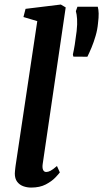

<svg xmlns="http://www.w3.org/2000/svg" viewBox="-20 -838 466 868"><path d="M173 -96.5Q170.5 -79.5 174.8 -70Q179 -60.5 189 -60.5Q197.5 -60.5 208 -65.8Q218.5 -71 237.5 -87.5L250.5 -58.5Q245.5 -51.5 229.8 -35Q214 -18.5 187 -4.2Q160 10 120.5 10Q102 10 85 3.8Q68 -2.5 57.5 -16.5Q47 -30.5 47 -53.5Q47 -58.5 47.8 -65.2Q48.5 -72 49.2 -78.8Q50 -85.5 50.5 -89L148.5 -742.5L86 -761L95.5 -798L255 -817.5L277 -804.5ZM375 -581.5 311.5 -582 309.5 -592Q314 -611 318 -636.2Q322 -661.5 326.5 -697.5Q330 -729.5 328.5 -751.8Q327 -774 323 -787.5L330 -807.5H422Q425.5 -795 426 -777.5Q426.5 -760 423 -732Q420.5 -704 412.2 -675.8Q404 -647.5 393.8 -623Q383.5 -598.5 375 -581.5Z"/></svg>

Font: Merriweather SemiBold
Style: Italic
Weight: 600
Italic angle: -7.8°
Version: Version 2.101